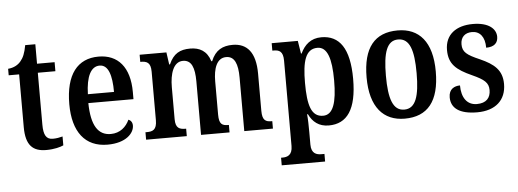

<svg xmlns="http://www.w3.org/2000/svg" viewBox="-55 -816 3257 1208"><g transform="rotate(-5 1574.0 -212.0)"><path d="M212 10C263 10 302 -1 321 -10V-66C302 -61 282 -57 259 -57C218 -57 201 -85 201 -151V-479H312V-536H201V-659H137C128 -609 116 -581 98 -560C81 -539 54 -523 17 -520V-479H83V-146C83 -30 128 10 212 10Z M599 10C717 10 768 -49 768 -96C768 -117 757 -130 743 -135C723 -91 684 -55 625 -55C546 -55 503 -118 501 -261H786V-306C786 -464 712 -547 590 -547C457 -547 381 -452 381 -264C381 -90 457 10 599 10ZM668 -317H503C506 -429 537 -490 592 -490C647 -490 668 -422 668 -317Z M843 0H1100V-47H1097C1059 -47 1033 -55 1033 -113V-315C1033 -399 1056 -474 1117 -474C1171 -474 1190 -424 1190 -338V0H1370V-47H1367C1328 -47 1308 -56 1308 -118V-328C1308 -406 1329 -474 1390 -474C1443 -474 1463 -424 1463 -338V0H1644V-47H1641C1603 -47 1581 -56 1581 -118V-353C1581 -488 1527 -547 1437 -547C1375 -547 1328 -525 1300 -456H1295C1274 -523 1228 -547 1169 -547C1104 -547 1063 -525 1034 -459H1029L1018 -536H849V-491H851C890 -491 915 -482 915 -423V-117C915 -56 889 -47 851 -47H843Z M1679 235H1953V187H1933C1905 187 1870 179 1870 121V43C1870 4 1869 -41 1866 -71H1871C1895 -21 1934 11 1996 11C2112 11 2174 -75 2174 -268C2174 -461 2111 -546 1997 -546C1930 -546 1890 -508 1865 -455H1861L1848 -536H1683V-489H1691C1725 -489 1751 -480 1751 -420V119C1751 179 1716 187 1688 187H1679ZM1966 -53C1891 -53 1870 -128 1870 -269C1870 -403 1891 -482 1967 -482C2029 -482 2054 -407 2054 -269C2054 -128 2029 -53 1966 -53Z M2476 10C2621 10 2696 -81 2696 -269C2696 -457 2614 -547 2479 -547C2334 -547 2259 -457 2259 -269C2259 -81 2342 10 2476 10ZM2478 -47C2407 -47 2381 -123 2381 -269C2381 -415 2406 -490 2477 -490C2550 -490 2575 -415 2575 -269C2575 -123 2550 -47 2478 -47Z M2934 10C3050 10 3117 -52 3117 -153C3117 -241 3067 -282 2979 -321C2898 -356 2872 -376 2872 -425C2872 -469 2899 -496 2944 -496C2994 -496 3025 -459 3025 -390C3076 -390 3100 -414 3100 -453C3100 -502 3055 -546 2954 -546C2849 -546 2778 -495 2778 -397C2778 -308 2824 -269 2922 -225C2997 -191 3023 -169 3023 -123C3023 -74 2996 -42 2936 -42C2874 -42 2840 -91 2840 -168C2806 -168 2769 -152 2769 -99C2769 -31 2821 10 2934 10Z"/></g></svg>

Font: Noto Serif Armenian Condensed SemiBold
Style: Regular
Weight: 600
Width: 3
Designer: Monotype Design Team
Foundry: Monotype Imaging Inc.
Version: Version 2.008